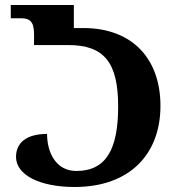

<svg xmlns="http://www.w3.org/2000/svg" viewBox="-20 -734 718 767"><path d="M278 13C499 13 621 -119 621 -311C621 -494 514 -622 312 -622H275V-714H23V-661H65C96 -661 116 -651 116 -598V-554H253C397 -554 452 -483 452 -309C452 -141 406 -51 285 -51C204 -51 168 -124 168 -199C86 -199 44 -164 44 -107C44 -36 137 13 278 13Z"/></svg>

Font: Noto Serif Georgian Bold
Style: Regular
Weight: 700
Designer: Monotype Design Team, Akaki Razmadze
Foundry: Google LLC
Version: Version 2.003